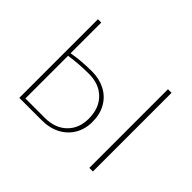

<svg xmlns="http://www.w3.org/2000/svg" viewBox="-134 -897 1136 1136"><g transform="rotate(45 434.5 -329.0)"><path d="M528 -206Q528 -145 500.5 -98.5Q473 -52 423.5 -26Q374 0 308 0H121V-658H149V-401Q226 -415 315 -415Q376 -415 424.5 -390Q473 -365 500.5 -317.5Q528 -270 528 -206ZM737 -658V0H707V-658ZM499 -203Q499 -290 448.5 -341Q398 -392 311 -392Q230 -392 149 -380V-23H311Q397 -23 448 -72.5Q499 -122 499 -203Z"/></g></svg>

Font: Ysabeau Infant Extralight
Style: Regular
Weight: 200
Designer: Christian Thalmann (Catharsis Fonts)
Version: Version 0.003